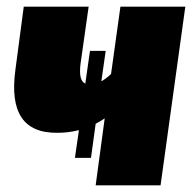

<svg xmlns="http://www.w3.org/2000/svg" viewBox="-20 -554 578 574"><path d="M340 -534 312 -333C304 -325 294 -317 283 -311L296 -402H249L235 -304C222 -310 216 -327 221 -365L245 -534H51L26 -345C9 -219 49 -155 154 -157C175 -157 196 -160 216 -165L204 -82H252L266 -184C275 -189 284 -194 293 -200L266 0H460L534 -534Z"/></svg>

Font: Fira Sans Heavy
Style: Italic
Weight: 900
Italic angle: -8°
Designer: bBox Type GmbH & Carrois Corporate GbR & Edenspiekermann AG
Foundry: bBox Type GmbH & Carrois Corporate GbR & Edenspiekermann AG
Version: Version 4.301;PS 004.301;hotconv 1.0.88;makeotf.lib2.5.64775